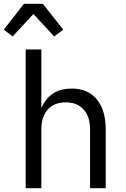

<svg xmlns="http://www.w3.org/2000/svg" viewBox="-48 -997 668 1017"><path d="M19 -804 -28 -840 79 -977H179L215 -931L287 -840L239 -804L129 -923ZM88 0V-735H171V-424Q181 -448 197 -468.5Q213 -489 234 -502.5Q255 -516 280.5 -522Q306 -528 332 -528Q358 -528 384.5 -521.5Q411 -515 433 -500Q455 -485 471 -462.5Q487 -440 496 -415Q505 -390 508.5 -363.5Q512 -337 512 -310V0H429V-310Q429 -328 426.5 -346.5Q424 -365 417 -382Q410 -399 398 -413.5Q386 -428 370.5 -437.5Q355 -447 336.5 -451Q318 -455 300 -455Q282 -455 263.5 -451Q245 -447 229.5 -437.5Q214 -428 202 -413.5Q190 -399 183 -382Q176 -365 173.5 -346.5Q171 -328 171 -310V0Z"/></svg>

Font: Nova Nerd Font
Style: Regular
Weight: 400
Designer: Belleve Invis
Foundry: Belleve Invis
Version: Version 24.1.4; ttfautohint (v1.8.4);Nerd Fonts 3.1.1